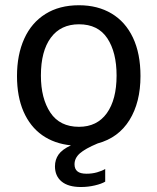

<svg xmlns="http://www.w3.org/2000/svg" viewBox="-20 -560 616 751"><path d="M436 -264.5Q436 -355.5 399.8 -410.2Q363.5 -465 289 -465Q217.5 -465 178.8 -412.5Q140 -360 140 -264.5Q140 -175 177 -119.5Q214 -64 289 -64Q359.5 -64 397.8 -117.2Q436 -170.5 436 -264.5ZM289 -539.5Q362 -539.5 416.2 -507.2Q470.5 -475 500 -412.8Q529.5 -350.5 529.5 -262.5Q529.5 -160 486.5 -90.5Q443.5 -21 362 1Q313 21.5 292.2 40Q271.5 58.5 271.5 82.5Q271.5 101 282.8 110.2Q294 119.5 318.5 119.5Q340.5 119.5 359.8 114Q379 108.5 391.5 101V150.5Q377.5 159 351.2 165.2Q325 171.5 296.5 171.5Q247 171.5 221 150Q195 128.5 195 90.5Q195 64.5 209 44.5Q223 24.5 257.5 8.5Q192.5 2 145.2 -31.2Q98 -64.5 72.2 -123.2Q46.5 -182 46.5 -262.5Q46.5 -346 74.8 -408.5Q103 -471 157.5 -505.2Q212 -539.5 289 -539.5Z"/></svg>

Font: 1883 Sans
Style: Regular
Weight: 400
Designer: 1883 Sans project is a fork of Public Sans.
Version: Version 1.009